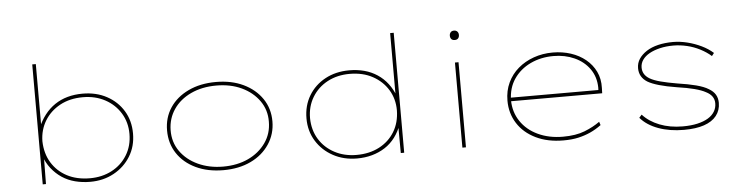

<svg xmlns="http://www.w3.org/2000/svg" viewBox="-46 -955 4562 1180"><g transform="rotate(-5 2235.0 -365.0)"><path d="M470 10Q421 10 376.5 -1.5Q332 -13 296 -37Q260 -61 232 -96.5Q204 -132 188 -180L199 -179L197 0H177V-740H199V-344L187 -343Q207 -391 234.5 -426.5Q262 -462 297.5 -486Q333 -510 376 -522Q419 -534 469 -534Q553 -534 618 -499Q683 -464 720 -403Q757 -342 757 -263Q757 -184 719 -122.5Q681 -61 616 -25.5Q551 10 470 10ZM470 -12Q545 -12 605 -43.5Q665 -75 700 -132Q735 -189 735 -263Q735 -334 700.5 -390.5Q666 -447 606 -479.5Q546 -512 469 -512Q388 -512 327.5 -479Q267 -446 233 -390Q199 -334 198 -264Q200 -188 234.5 -131.5Q269 -75 329 -43.5Q389 -12 470 -12Z M1292 10Q1195 10 1121.5 -25Q1048 -60 1007.5 -121.5Q967 -183 967 -263Q967 -342 1007.5 -403Q1048 -464 1121.5 -499Q1195 -534 1292 -534Q1388 -534 1461 -499Q1534 -464 1575.5 -403Q1617 -342 1617 -263Q1617 -185 1575.5 -122.5Q1534 -60 1461 -25Q1388 10 1292 10ZM1292 -12Q1379 -12 1446.5 -43.5Q1514 -75 1554.5 -132Q1595 -189 1595 -263Q1596 -335 1556 -391.5Q1516 -448 1448 -480Q1380 -512 1292 -512Q1204 -512 1135.5 -480Q1067 -448 1028.5 -391.5Q990 -335 989 -263Q988 -189 1028 -132.5Q1068 -76 1137 -44Q1206 -12 1292 -12Z M2116 10Q2034 10 1968.5 -25.5Q1903 -61 1865 -122.5Q1827 -184 1827 -262Q1827 -341 1864 -402.5Q1901 -464 1966 -499Q2031 -534 2114 -534Q2164 -534 2207 -522.5Q2250 -511 2286.5 -487Q2323 -463 2350 -427.5Q2377 -392 2395 -344L2385 -345V-740H2407V0H2386L2385 -180L2396 -182Q2379 -133 2352 -97Q2325 -61 2288.5 -37.5Q2252 -14 2208.5 -2Q2165 10 2116 10ZM2115 -12Q2194 -12 2254.5 -43.5Q2315 -75 2349.5 -131.5Q2384 -188 2385 -264Q2385 -334 2351 -390Q2317 -446 2256.5 -479Q2196 -512 2115 -512Q2038 -512 1978 -480Q1918 -448 1883.5 -391Q1849 -334 1849 -262Q1850 -188 1884.5 -132Q1919 -76 1979 -44Q2039 -12 2115 -12Z M2766 0V-525H2788V0ZM2777 -663Q2763 -663 2756 -671Q2749 -679 2749 -692Q2749 -704 2756 -712.5Q2763 -721 2777 -721Q2790 -721 2797.5 -713Q2805 -705 2805 -692Q2805 -679 2798 -671Q2791 -663 2777 -663Z M3389 10Q3292 10 3219 -25.5Q3146 -61 3106.5 -123Q3067 -185 3067 -263Q3067 -324 3090.5 -374Q3114 -424 3155.5 -459.5Q3197 -495 3252 -514.5Q3307 -534 3369 -534Q3429 -534 3481 -517Q3533 -500 3572 -468Q3611 -436 3632.5 -391.5Q3654 -347 3652 -291L3651 -258H3079V-280H3640L3629 -270L3630 -295Q3629 -361 3594.5 -410Q3560 -459 3501.5 -485.5Q3443 -512 3372 -512Q3294 -512 3230 -481.5Q3166 -451 3128 -395.5Q3090 -340 3089 -263Q3090 -191 3128 -134Q3166 -77 3234 -45Q3302 -13 3388 -13Q3468 -13 3522.5 -34.5Q3577 -56 3617 -85L3624 -64Q3590 -39 3555.5 -23.5Q3521 -8 3481.5 1Q3442 10 3389 10Z M4133 10Q4045 10 3975 -15.5Q3905 -41 3865 -88L3881 -106Q3921 -62 3984.5 -37Q4048 -12 4127 -12Q4179 -12 4218 -21Q4257 -30 4283.5 -46Q4310 -62 4324 -85Q4338 -108 4338 -136Q4338 -184 4287 -209Q4262 -223 4218 -234.5Q4174 -246 4111 -255Q4048 -265 4003 -278Q3958 -291 3933 -306Q3909 -321 3896.5 -342.5Q3884 -364 3884 -392Q3884 -424 3901 -449.5Q3918 -475 3948 -494.5Q3978 -514 4020 -524Q4062 -534 4112 -534Q4154 -534 4199 -523Q4244 -512 4285.5 -492Q4327 -472 4357 -445L4343 -427Q4315 -452 4276.5 -472Q4238 -492 4195.5 -502Q4153 -512 4112 -512Q4067 -512 4029 -503Q3991 -494 3963.5 -478.5Q3936 -463 3921 -441.5Q3906 -420 3906 -394Q3906 -372 3916.5 -354.5Q3927 -337 3949 -324Q3973 -310 4014.5 -299Q4056 -288 4115 -278Q4183 -268 4231 -255.5Q4279 -243 4306 -226Q4334 -210 4347 -188Q4360 -166 4360 -137Q4360 -91 4333.5 -57.5Q4307 -24 4256.5 -7Q4206 10 4133 10Z"/></g></svg>

Font: Lexend Peta Thin
Style: Regular
Weight: 250
Version: Version 1.007